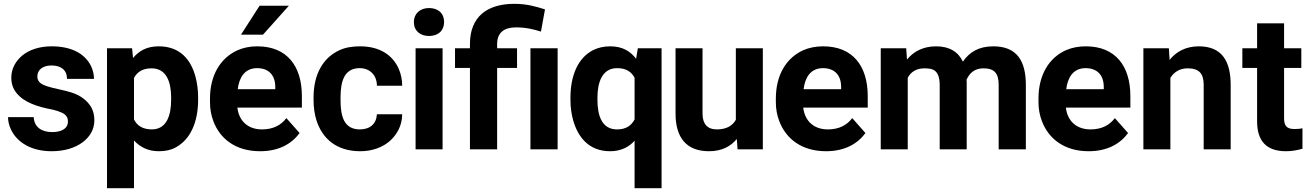

<svg xmlns="http://www.w3.org/2000/svg" viewBox="-20 -780 6853 1003"><path d="M22 -168C22 -147 27 -125 37 -104C70 -34 146 10 250 10C318 10 373 -8 412 -37C445 -62 473 -99 473 -152C473 -178 467 -201 457 -219C435 -257 399 -282 353 -297C317 -309 263 -317 227 -329C202 -337 175 -349 175 -380C175 -418 207 -438 249 -438C299 -438 330 -414 330 -368H471C471 -393 465 -415 455 -436C422 -502 350 -538 250 -538C184 -538 131 -519 95 -489C65 -463 39 -425 39 -374C39 -351 44 -331 53 -314C84 -257 153 -229 227 -213C249 -209 267 -205 281 -200C309 -190 335 -180 335 -146C335 -106 298 -90 253 -90C198 -90 159 -115 156 -168Z M539 203H680V-46C710 -14 750 10 810 10C843 10 873 4 898 -10C974 -51 1015 -141 1015 -259V-270C1015 -310 1010 -347 1001 -380C977 -469 920 -538 809 -538C745 -538 705 -513 675 -477L670 -528H539ZM680 -156V-373C697 -404 724 -423 772 -423C851 -423 874 -349 874 -270V-259C874 -180 852 -104 773 -104C725 -104 696 -124 680 -156Z M1077 -246C1077 -211 1083 -177 1095 -146C1130 -54 1212 10 1339 10C1437 10 1504 -29 1545 -85L1476 -163C1449 -127 1408 -104 1349 -104C1273 -104 1228 -150 1220 -218H1557V-278C1557 -434 1480 -538 1324 -538C1286 -538 1252 -531 1222 -518C1134 -479 1077 -390 1077 -265ZM1222 -314C1229 -373 1257 -424 1323 -424C1384 -424 1418 -387 1418 -326V-314ZM1239 -599H1354L1489 -750H1336Z M1618 -257C1618 -220 1623 -184 1633 -152C1663 -57 1737 10 1862 10C1927 10 1981 -12 2017 -44C2051 -74 2081 -122 2081 -183H1949C1946 -133 1913 -104 1860 -104C1776 -104 1759 -174 1759 -257V-271C1759 -353 1777 -424 1859 -424C1913 -424 1949 -386 1949 -332H2081C2081 -363 2075 -392 2064 -418C2033 -491 1965 -538 1861 -538C1820 -538 1784 -532 1754 -518C1668 -479 1618 -393 1618 -271Z M2142 -665C2142 -619 2175 -592 2221 -592C2268 -592 2300 -619 2300 -665C2300 -711 2268 -738 2221 -738C2175 -738 2142 -709 2142 -665ZM2151 0H2292V-528H2151Z M2357 -425H2435V0H2577V-425H2681V-528H2577V-550C2577 -610 2614 -637 2676 -637C2727 -637 2767 -627 2806 -615L2827 -731C2776 -747 2730 -760 2667 -760C2524 -760 2435 -692 2435 -550V-528H2357ZM2751 0H2893V-528H2751Z M2960 -259C2960 -220 2965 -185 2974 -152C2999 -64 3056 10 3167 10C3225 10 3267 -13 3295 -45V203H3436V-528H3312L3303 -473C3274 -511 3233 -538 3168 -538C3134 -538 3104 -531 3078 -518C3000 -478 2960 -387 2960 -269ZM3101 -259V-269C3101 -349 3125 -424 3204 -424C3251 -424 3278 -405 3295 -374V-156C3278 -124 3251 -104 3203 -104C3123 -104 3101 -178 3101 -259Z M3509 -187C3509 -64 3563 10 3684 10C3751 10 3798 -16 3829 -54L3833 0H3965V-528H3824V-154C3806 -123 3775 -104 3725 -104C3674 -104 3650 -134 3650 -186V-528H3509Z M4033 -246C4033 -211 4039 -178 4051 -147C4086 -55 4168 10 4295 10C4393 10 4460 -29 4501 -85L4432 -163C4405 -127 4364 -104 4305 -104C4229 -104 4184 -150 4176 -218H4513V-278C4513 -434 4436 -538 4280 -538C4242 -538 4207 -531 4177 -518C4089 -479 4033 -390 4033 -265ZM4178 -314C4185 -373 4213 -424 4279 -424C4340 -424 4374 -387 4374 -326V-314Z M4581 0H4722V-374C4738 -403 4765 -423 4809 -423C4822 -423 4833 -422 4843 -420C4878 -412 4889 -379 4889 -335V0H5030V-352C5030 -354 5029 -361 5029 -363C5044 -397 5070 -423 5117 -423C5176 -423 5197 -396 5197 -336V0H5339V-336C5339 -462 5292 -538 5169 -538C5091 -538 5043 -506 5010 -458C4986 -509 4940 -538 4870 -538C4800 -538 4751 -509 4718 -469L4714 -528H4581Z M5405 -246C5405 -211 5411 -178 5423 -147C5458 -55 5540 10 5667 10C5765 10 5832 -29 5873 -85L5804 -163C5777 -127 5736 -104 5677 -104C5601 -104 5556 -150 5548 -218H5885V-278C5885 -434 5808 -538 5652 -538C5614 -538 5579 -531 5549 -518C5461 -479 5405 -390 5405 -265ZM5550 -314C5557 -373 5585 -424 5651 -424C5712 -424 5746 -387 5746 -326V-314Z M5953 0H6094V-373C6111 -401 6140 -423 6184 -423C6243 -423 6268 -397 6268 -337V0H6409V-336C6409 -460 6364 -538 6242 -538C6173 -538 6122 -508 6090 -467L6086 -528H5953Z M6470 -425H6547V-146C6547 -43 6596 10 6698 10C6732 10 6758 4 6784 -3V-110C6772 -107 6758 -106 6742 -106C6703 -106 6688 -122 6688 -161V-425H6778V-528H6688V-658H6547V-528H6470Z"/></svg>

Font: Asimov Pro
Style: Bd
Weight: 700
Designer: Google
Version: Version 2.000980; 2014